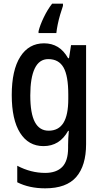

<svg xmlns="http://www.w3.org/2000/svg" viewBox="-20 -786 557 1046"><path d="M220 -550Q262 -550 294.5 -530.5Q327 -511 351 -469H356L367 -540H449V-1Q449 116 395.5 178Q342 240 226 240Q139 240 74 207V117Q148 156 226 156Q287 156 319 123.5Q351 91 351 20V4Q351 -11 352 -33Q353 -55 355 -73H351Q305 10 217 10Q135 10 89.5 -62Q44 -134 44 -268Q44 -404 90.5 -477Q137 -550 220 -550ZM243 -464Q194 -464 169.5 -413.5Q145 -363 145 -266Q145 -168 170 -121Q195 -74 245 -74Q299 -74 325.5 -116.5Q352 -159 352 -247V-271Q352 -373 326 -418.5Q300 -464 243 -464ZM323 -754Q316 -734 308 -707Q300 -680 294.5 -653Q289 -626 287 -606H190V-616Q198 -649 218.5 -691.5Q239 -734 264 -766H323Z"/></svg>

Font: Noto Sans Arabic UI Cn Md
Style: Regular
Weight: 500
Width: 3
Designer: Monotype Design Team, Nadine Chahine and Nizar Qandah
Foundry: Monotype Imaging Inc.
Version: Version 2.010; ttfautohint (v1.8.4.7-5d5b)